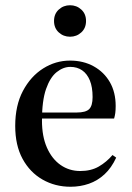

<svg xmlns="http://www.w3.org/2000/svg" viewBox="-20 -699 503 732"><path d="M249 13Q190 13 142 -14.5Q94 -42 66 -93.5Q38 -145 38 -219Q38 -297 67.5 -352.5Q97 -408 144.5 -438Q192 -468 247 -468Q298 -468 337.5 -446Q377 -424 399 -385.5Q421 -347 421 -295Q421 -279 419.5 -268Q418 -257 415 -247H77V-270H272Q307 -270 320 -283Q333 -296 333 -329Q333 -367 322.5 -392.5Q312 -418 293 -431Q274 -444 248 -444Q221 -444 196 -424Q171 -404 155.5 -359.5Q140 -315 140 -239Q140 -179 159 -136Q178 -93 211 -70Q244 -47 286 -47Q327 -47 356.5 -64Q386 -81 409 -108L423 -98Q405 -59 378.5 -34.5Q352 -10 319 1.5Q286 13 249 13ZM247 -559Q222 -559 204 -575.5Q186 -592 186 -619Q186 -646 204 -662.5Q222 -679 247 -679Q272 -679 290 -662.5Q308 -646 308 -619Q308 -592 290 -575.5Q272 -559 247 -559Z"/></svg>

Font: Source Serif 4 60pt SemiBold
Style: Regular
Weight: 600
Version: Version 4.004;hotconv 1.0.116;makeotfexe 2.5.65601